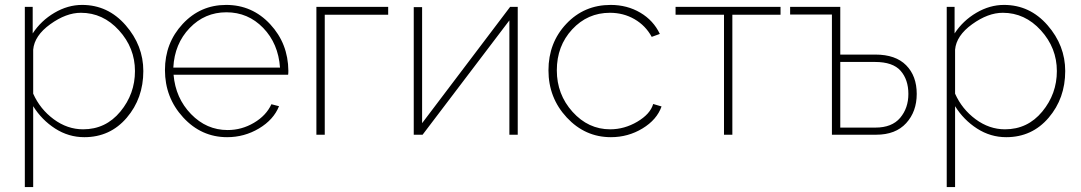

<svg xmlns="http://www.w3.org/2000/svg" viewBox="-20 -548 4397 781"><path d="M115 -116V213H81V-520H113V-412Q147 -464 201.5 -496Q256 -528 314 -528Q419 -528 491 -445.5Q563 -363 563 -259Q563 -148 495.5 -69Q428 10 323 10Q259 10 204.5 -25Q150 -60 115 -116ZM529 -259Q529 -353 464 -424.5Q399 -496 309 -496Q249 -496 184.5 -449.5Q120 -403 115 -346V-167Q143 -104 198.5 -63Q254 -22 318 -22Q410 -22 469.5 -94Q529 -166 529 -259Z M904 10Q799 10 725 -70.5Q651 -151 651 -263Q651 -373 723 -450.5Q795 -528 900 -528Q1006 -528 1079 -449.5Q1152 -371 1153 -260Q1153 -249 1152 -244H686Q694 -149 757 -84Q820 -19 906 -19Q963 -19 1013 -48.5Q1063 -78 1084 -124L1115 -116Q1093 -61 1033.5 -25.5Q974 10 904 10ZM685 -273H1119Q1112 -371 1050.5 -434.5Q989 -498 901 -498Q813 -498 751.5 -434Q690 -370 685 -273Z M1267 0V-520H1559V-488H1301V0Z M1663 0V-519H1697V-47L2055 -520H2086V0H2052V-465L1699 0Z M2465 10Q2360 10 2285.5 -70Q2211 -150 2211 -262Q2211 -374 2283.5 -451Q2356 -528 2464 -528Q2531 -528 2584.5 -496.5Q2638 -465 2664 -410L2631 -398Q2606 -444 2561 -470Q2516 -496 2461 -496Q2370 -496 2307.5 -428.5Q2245 -361 2245 -262Q2245 -164 2309 -93Q2373 -22 2462 -22Q2520 -22 2572.5 -53Q2625 -84 2637 -125L2671 -115Q2652 -61 2593.5 -25.5Q2535 10 2465 10Z M2925 0V-488H2728V-520H3155V-488H2959V0Z M3364 0V-489H3194V-520H3398V-326H3541Q3623 -326 3666 -282.5Q3709 -239 3709 -166Q3709 -94 3666 -47Q3623 0 3544 0ZM3398 -29H3541Q3608 -29 3641.5 -68.5Q3675 -108 3675 -166Q3675 -224 3643.5 -260Q3612 -296 3539 -296H3398Z M3865 -116V213H3831V-520H3863V-412Q3897 -464 3951.5 -496Q4006 -528 4064 -528Q4169 -528 4241 -445.5Q4313 -363 4313 -259Q4313 -148 4245.5 -69Q4178 10 4073 10Q4009 10 3954.5 -25Q3900 -60 3865 -116ZM4279 -259Q4279 -353 4214 -424.5Q4149 -496 4059 -496Q3999 -496 3934.5 -449.5Q3870 -403 3865 -346V-167Q3893 -104 3948.5 -63Q4004 -22 4068 -22Q4160 -22 4219.5 -94Q4279 -166 4279 -259Z"/></svg>

Font: Raleway-v4020 ExtraLight
Style: Regular
Weight: 275
Designer: Matt McInerney, Pablo Impallari, Rodrigo Fuenzalida
Foundry: Matt McInerney, Pablo Impallari, Rodrigo Fuenzalida
Version: Version 4.020;PS 004.020;hotconv 1.0.88;makeotf.lib2.5.64775